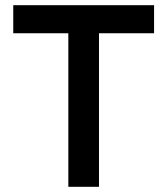

<svg xmlns="http://www.w3.org/2000/svg" viewBox="-20 -719 644 739"><path d="M361 -591V0H243V-591H31V-699H573V-591Z"/></svg>

Font: Montserrat_am3
Style: Regular
Weight: 400
Designer: Julieta Ulanovsky
Foundry: Julieta Ulanovsky, Armenina letters added by Vahan Hovhannisyan
Version: Version 2.001